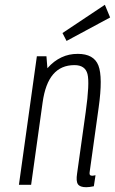

<svg xmlns="http://www.w3.org/2000/svg" viewBox="-20 -772 480 802"><path d="M291 -500Q336 -500 345.5 -462.5Q355 -425 338 -304L302 -47Q297 -15 305.5 -2.5Q314 10 340 10Q347 10 354.5 9Q362 8 372 6L379 -40Q369 -38 367 -38Q357 -38 355 -42.5Q353 -47 355 -57L392 -322Q410 -450 391 -498.5Q372 -547 305 -547Q286 -547 269.5 -543.5Q253 -540 237 -532.5Q221 -525 206.5 -514Q192 -503 178 -487L174 -537H134L59 0H110L158 -344Q169 -423 202 -461.5Q235 -500 291 -500ZM258 -601 440 -699 418 -752 241 -634Z"/></svg>

Font: Secuela Light
Style: Italic
Weight: 300
Italic angle: -8°
Designer: Fernando Haro
Foundry: deFharo
Version: Version 1.708